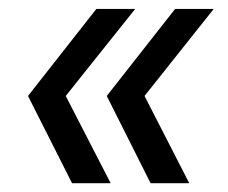

<svg xmlns="http://www.w3.org/2000/svg" viewBox="-20 -481 513 432"><path d="M284.2 -460.9 127.9 -265.1 229 -68.8H142.1L43 -265.1L196.8 -460.9ZM220.2 -265.1 374 -460.9H460.9L305.2 -265.1L405.8 -68.8H318.8Z"/></svg>

Font: Human Sans
Style: Italic
Weight: 400
Italic angle: -8°
Designer: Tim Radville
Foundry: Continuum
Version: Version 1.000;FEAKit 1.0